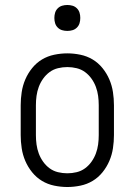

<svg xmlns="http://www.w3.org/2000/svg" viewBox="-20 -742 540 770"><path d="M250 8Q224 8 197.5 2.5Q171 -3 148.5 -16.5Q126 -30 109 -51Q92 -72 81.5 -96.5Q71 -121 67 -147.5Q63 -174 63 -200V-320Q63 -346 67 -372.5Q71 -399 81.5 -423.5Q92 -448 109 -469Q126 -490 148.5 -503.5Q171 -517 197.5 -522.5Q224 -528 250 -528Q276 -528 302.5 -522.5Q329 -517 351.5 -503.5Q374 -490 391 -469Q408 -448 418.5 -423.5Q429 -399 433 -372.5Q437 -346 437 -320V-200Q437 -174 433 -147.5Q429 -121 418.5 -96.5Q408 -72 391 -51Q374 -30 351.5 -16.5Q329 -3 302.5 2.5Q276 8 250 8ZM250 -47Q269 -47 287.5 -51.5Q306 -56 321 -67Q336 -78 347 -93.5Q358 -109 364.5 -126.5Q371 -144 373.5 -162.5Q376 -181 376 -200V-320Q376 -339 373.5 -357.5Q371 -376 364.5 -393.5Q358 -411 347 -426.5Q336 -442 321 -453Q306 -464 287.5 -468.5Q269 -473 250 -473Q231 -473 212.5 -468.5Q194 -464 179 -453Q164 -442 153 -426.5Q142 -411 135.5 -393.5Q129 -376 126.5 -357.5Q124 -339 124 -320V-200Q124 -181 126.5 -162.5Q129 -144 135.5 -126.5Q142 -109 153 -93.5Q164 -78 179 -67Q194 -56 212.5 -51.5Q231 -47 250 -47ZM250 -618Q239 -618 229 -621Q219 -624 211.5 -631.5Q204 -639 201 -649Q198 -659 198 -670Q198 -681 201 -691Q204 -701 211.5 -708.5Q219 -716 229 -719Q239 -722 250 -722Q261 -722 271 -719Q281 -716 288.5 -708.5Q296 -701 299 -691Q302 -681 302 -670Q302 -659 299 -649Q296 -639 288.5 -631.5Q281 -624 271 -621Q261 -618 250 -618Z"/></svg>

Font: Iosevka Curly Slab Light
Style: Regular
Weight: 300
Monospace: yes
Designer: Belleve Invis
Foundry: Belleve Invis
Version: Version 22.1.2; ttfautohint (v1.8.4)